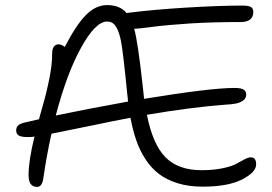

<svg xmlns="http://www.w3.org/2000/svg" viewBox="-20 -753 1072 758"><path d="M126 -15.1Q92.8 -15.1 92.8 -62Q92.8 -119.1 116.2 -213.9Q106.4 -211.9 89.8 -211.9Q64.9 -211.9 54.4 -217.8Q43.9 -223.6 43.9 -238.8Q43.9 -250 50.8 -257.1Q57.6 -264.2 76.2 -269Q89.4 -272 133.8 -282.2Q134.8 -285.2 141.1 -308.3Q147.5 -331.5 148.9 -336.2Q150.4 -340.8 156 -361.8Q161.6 -382.8 163.1 -389.6Q164.6 -396.5 168.9 -415Q173.3 -433.6 174.8 -442.4Q176.3 -451.2 179.2 -467Q182.1 -482.9 183.1 -493.7Q184.1 -504.4 185.1 -517.8Q186 -531.2 186 -543Q186 -559.1 192.6 -568.6Q199.2 -578.1 210.9 -578.1Q222.2 -578.1 235.8 -567.9Q280.3 -654.3 319.1 -693.6Q357.9 -732.9 402.8 -732.9Q454.1 -732.9 480 -701.2L482.9 -702.1Q586.9 -715.3 717 -723.1Q847.2 -731 937 -731Q961.9 -731 970.9 -725.1Q980 -719.2 980 -706.1Q980 -666 930.2 -666Q815.9 -666 727.1 -660.2Q638.2 -654.3 581.5 -647Q524.9 -639.6 509.8 -639.2Q524.4 -588.4 543.9 -409.2Q544.9 -401.4 546.4 -386Q547.9 -370.6 548.8 -362.8Q811 -405.8 905.8 -405.8Q931.6 -405.8 941.9 -399.2Q952.1 -392.6 952.1 -379.9Q952.1 -365.7 940.9 -356.9Q929.7 -348.1 912.6 -344.5Q895.5 -340.8 870.1 -339.8Q734.4 -329.6 560.1 -299.8Q582.5 -184.6 632.6 -132.8Q682.6 -81.1 775.9 -81.1Q823.2 -81.1 859.6 -88.9Q896 -96.7 913.1 -106.4Q930.2 -116.2 945.3 -124Q960.4 -131.8 970.2 -131.8Q991.2 -131.8 991.2 -104Q991.2 -72.8 935.5 -44.4Q879.9 -16.1 779.8 -16.1Q725.1 -16.1 681.6 -29.5Q638.2 -43 607.7 -66.2Q577.1 -89.4 554.4 -124.3Q531.7 -159.2 518.1 -198.7Q504.4 -238.3 495.1 -288.1Q433.1 -276.4 327.4 -254.4Q221.7 -232.4 183.1 -225.1Q162.6 -131.3 150.9 -47.9Q146 -15.1 126 -15.1ZM402.8 -668Q357.4 -668 300.8 -566.2Q244.1 -464.4 200.2 -296.9Q313 -320.8 485.8 -352.1Q483.9 -364.7 481.9 -386.2Q465.8 -551.8 457 -593.8Q444.8 -652.8 420.4 -664.6Q412.6 -668 402.8 -668Z"/></svg>

Font: Shantell Sans Bouncy
Style: Regular
Weight: 300
Designer: Stephen Nixon, Anya Danilova, Shantell Martin
Foundry: Arrow Type
Version: Version 1.006;[9816181b4]